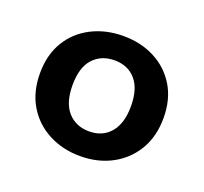

<svg xmlns="http://www.w3.org/2000/svg" viewBox="-67 -792 488 460"><g transform="rotate(20 176.5 -562.0)"><path d="M177 -409Q132 -409 96 -428Q60 -447 39.5 -481.5Q19 -516 19 -563Q19 -610 39.5 -644Q60 -678 96 -696.5Q132 -715 177 -715Q222 -715 257.5 -696.5Q293 -678 313.5 -644Q334 -610 334 -563Q334 -516 313.5 -481.5Q293 -447 257.5 -428Q222 -409 177 -409ZM177 -472Q211 -472 231 -495.5Q251 -519 251 -563Q251 -607 231 -630Q211 -653 177 -653Q143 -653 122.5 -630.5Q102 -608 102 -563Q102 -518 122.5 -495Q143 -472 177 -472Z"/></g></svg>

Font: Nunito Sans 12pt ExtraLight 12pt
Style: Bold
Weight: 700
Version: Version 3.101;gftools[0.9.27]